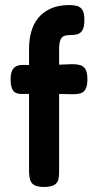

<svg xmlns="http://www.w3.org/2000/svg" viewBox="-20 -730 388 760"><path d="M154 10Q127 10 114.5 2Q102 -6 98.5 -20.5Q95 -35 95 -51V-537Q95 -572 103.5 -603.5Q112 -635 131 -658.5Q150 -682 180.5 -696Q211 -710 256 -710Q272 -710 285 -706.5Q298 -703 306 -691Q314 -679 314 -650Q314 -623 306 -610Q298 -597 284.5 -594Q271 -591 255 -591Q244 -591 236 -588.5Q228 -586 223.5 -580Q219 -574 216.5 -563.5Q214 -553 214 -539V-49Q214 -33 211 -19.5Q208 -6 195 2Q182 10 154 10ZM69 -473 161 -472 266 -476Q283 -476 296.5 -472.5Q310 -469 318 -456.5Q326 -444 326 -416Q326 -390 318.5 -377Q311 -364 298.5 -360.5Q286 -357 269 -357L164 -359L66 -358Q41 -358 31.5 -372Q22 -386 22 -417Q22 -446 33.5 -459.5Q45 -473 69 -473Z"/></svg>

Font: Fredoka SemiCondensed Medium
Style: Regular
Weight: 500
Width: 4
Designer: Ben Nathan
Foundry: Milena B. Brandão, Ben Nathan
Version: Version 2.001